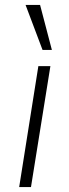

<svg xmlns="http://www.w3.org/2000/svg" viewBox="-20 -761 282 781"><path d="M58 0 136 -492H185L106 0ZM153 -558 84 -741H143L191 -558Z"/></svg>

Font: Nunito Sans 7pt SemiCondensed ExtraLight
Style: Italic
Weight: 250
Width: 4
Italic angle: -9°
Designer: Vernon Adams
Foundry: Vernon Adams
Version: Version 3.101;gftools[0.9.27]